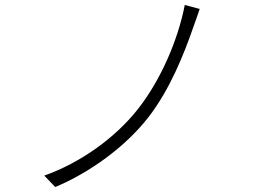

<svg xmlns="http://www.w3.org/2000/svg" viewBox="-20 -748 1040 772"><path d="M783 -712 723 -728C695 -585 626 -426 535 -310C444 -194 303 -93 158 -42L202 4C339 -53 484 -157 577 -277C664 -389 721 -534 757 -638C765 -659 775 -690 783 -712Z"/></svg>

Font: Noto Sans KR Light
Style: Regular
Weight: 300
Designer: Ryoko NISHIZUKA 西塚涼子 (kana, bopomofo & ideographs); Paul D. Hunt (Latin, Greek & Cyrillic); Sandoll Communications 산돌커뮤니
Foundry: Adobe
Version: Version 2.004;hotconv 1.0.118;makeotfexe 2.5.65603